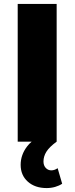

<svg xmlns="http://www.w3.org/2000/svg" viewBox="-20 -720 379 976"><path d="M85 118Q85 67 118 24Q128 11 141 0H70V-700H268V0Q231 27 216 51Q201 75 201 101Q201 121 212.5 133.5Q224 146 241 146Q257 146 273 135L296 214Q281 224 260.5 230Q240 236 217 236Q158 236 121.5 203.5Q85 171 85 118Z"/></svg>

Font: CMG Sans ExtraBold
Style: Regular
Weight: 800
Designer: Julieta Ulanovsky
Foundry: Julieta Ulanovsky
Version: Version 7.200